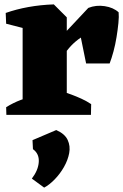

<svg xmlns="http://www.w3.org/2000/svg" viewBox="-20 -523 561 874"><path d="M83 0V-445L225 -503L284 -444V0ZM221 -190 197 -290 382 -487Q417 -501 456.5 -495Q496 -489 520 -467Q522 -448 519 -418Q516 -388 510.5 -354Q505 -320 496.5 -288.5Q488 -257 479 -234H372L348 -352Q323 -335 304 -315Q285 -295 265.5 -265.5Q246 -236 221 -190ZM8 -415 6 -464Q54 -481 109.5 -491Q165 -501 225 -503L220 -417L133 -383ZM9 0 8 -35Q40 -55 74.5 -68Q109 -81 140 -88L132 0ZM227 0 260 -107Q282 -101 305 -92.5Q328 -84 351 -73.5Q374 -63 395 -49L394 0ZM181 331 125 290Q154 252 156.5 214.5Q159 177 130 156L128 115L236 69Q275 86 288 114Q301 142 295 174Q289 206 271 237.5Q253 269 228.5 294Q204 319 181 331Z"/></svg>

Font: Eczar ExtraBold
Style: Regular
Weight: 800
Designer: Vaibhav Singh
Foundry: Rosetta Type Foundry
Version: Version 2.000